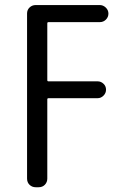

<svg xmlns="http://www.w3.org/2000/svg" viewBox="-20 -540 540 779"><path d="M125 219.7Q110.4 219.7 100.1 210Q89.8 200.2 89.8 184.6V-485.4Q89.8 -500 100.1 -509.8Q110.4 -519.5 125 -519.5H384.8Q398.4 -519.5 409.2 -509.3Q419.9 -499 419.9 -484.9Q419.9 -470.7 409.7 -460.4Q399.4 -450.2 384.8 -450.2H176.8Q171.9 -450.2 171.9 -445.3V-214.8Q171.9 -210 176.8 -210H376Q389.6 -210 399.9 -200.2Q410.2 -190.4 410.2 -176.3Q410.2 -162.1 399.9 -151.9Q389.6 -141.6 376 -141.6H176.8Q171.9 -141.6 171.9 -136.7V184.6Q171.9 199.2 162.1 209.5Q152.3 219.7 136.7 219.7Z"/></svg>

Font: Rounded-L Mgen+ 2m regular
Style: Regular
Weight: 400
Designer: [Source Han Sans]
Ryoko NISHIZUKA  (kana & ideographs); Paul D. Hunt (Latin, Greek & Cyrillic); Wenlong ZHANG  (bopomofo
Version: Version 1.059.20150602